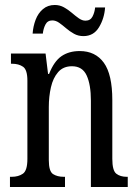

<svg xmlns="http://www.w3.org/2000/svg" viewBox="-20 -751 555 771"><path d="M20 0V-41H27Q54 -41 72 -53.5Q90 -66 90 -113V-427Q90 -471 72.5 -483Q55 -495 29 -495H24V-536H163L173 -454H177Q197 -505 227 -525.5Q257 -546 300 -546Q363 -546 397 -499Q431 -452 431 -349V-113Q431 -66 447 -53.5Q463 -41 489 -41H493V0H345V-347Q345 -411 328 -448Q311 -485 269 -485Q234 -485 213.5 -461.5Q193 -438 184.5 -400.5Q176 -363 176 -321V-108Q176 -63 193 -52Q210 -41 236 -41H241V0ZM315 -606Q294 -606 277 -615.5Q260 -625 245.5 -637.5Q231 -650 217.5 -659.5Q204 -669 190 -669Q171 -669 162.5 -652.5Q154 -636 152 -616H111Q113 -645 123 -671.5Q133 -698 152.5 -714.5Q172 -731 200 -731Q220 -731 237 -721.5Q254 -712 268.5 -699.5Q283 -687 296.5 -677.5Q310 -668 323 -668Q343 -668 351.5 -684.5Q360 -701 362 -721H402Q399 -677 377.5 -641.5Q356 -606 315 -606Z"/></svg>

Font: Noto Serif Lao ExtraCondensed
Style: Regular
Weight: 400
Width: 2
Designer: Monotype Design Team
Foundry: Monotype Imaging Inc.
Version: Version 2.003; ttfautohint (v1.8.4.7-5d5b)